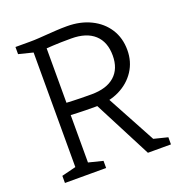

<svg xmlns="http://www.w3.org/2000/svg" viewBox="-124 -780 827 885"><g transform="rotate(-20 290.0 -338.0)"><path d="M115 0V-667Q139 -667 160 -668.5Q181 -670 203 -671.5Q225 -673 248.5 -674.5Q272 -676 300 -676Q366 -676 417 -651Q468 -626 496.5 -581.5Q525 -537 525 -478Q525 -421 496 -376.5Q467 -332 416.5 -307Q366 -282 299 -282Q243 -282 210 -283.5Q177 -285 177 -285V0ZM452 0 296 -302 358 -309 525 0ZM300 -342Q374 -342 413.5 -377Q453 -412 453 -477Q453 -544 413.5 -580Q374 -616 300 -616Q244 -616 211 -614Q178 -612 178 -612V-345Q178 -345 211 -343.5Q244 -342 300 -342ZM45 0V-35L125 -55V0ZM167 0V-55L247 -35V0ZM485 0V-55L565 -35V0ZM45 -667H125V-612L45 -632Z"/></g></svg>

Font: Epunda Slab Light
Style: Regular
Weight: 300
Designer: Simon Atzbach
Foundry: typofactur
Version: Version 1.102